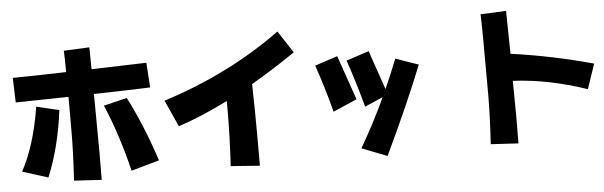

<svg xmlns="http://www.w3.org/2000/svg" viewBox="-51 -978 3715 1180"><g transform="rotate(-5 1807.0 -387.5)"><path d="M532 -512Q532 -465 533 -412Q535 -197 535 -142L534 18L364 8Q375 -169 375 -301V-508Q138 -504 49 -502L44 -654Q169 -655 374 -661Q373 -765 371 -793L529 -800Q529 -768 530 -742Q531 -708 531 -665Q751 -672 870 -675L880 -522Q835 -519 532 -512ZM731 -470Q821 -296 895 -71L722 -22Q663 -261 587 -435ZM172 -465 312 -432Q284 -207 209 -25L51 -75Q135 -230 172 -465Z M1506 -488Q1510 -308 1510 -183V16L1331 3Q1342 -179 1342 -346V-398Q1176 -315 1035 -269L961 -433Q1367 -562 1689 -796L1778 -660Q1636 -563 1506 -488Z M2042 -613Q2090 -474 2137 -339L1990 -275Q1952 -424 1902 -567ZM2320 -386Q2354 -461 2396 -567L2537 -518Q2447 -291 2297 25L2141 -36Q2236 -201 2298 -338L2186 -289Q2146 -438 2097 -581L2237 -627Q2284 -490 2320 -386Z M3104 -368Q3106 -197 3106 -142L3105 18L2935 8Q2946 -169 2946 -301Q2946 -731 2942 -793L3100 -800Q3100 -768 3101 -742Q3103 -625 3104 -535Q3362 -499 3611 -430L3559 -277Q3320 -358 3104 -368Z"/></g></svg>

Font: KN Bobohei
Style: Bold
Weight: 700
Designer: Kingnam Type Foundry
Version: Version 1.710;March 18, 2023